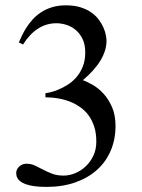

<svg xmlns="http://www.w3.org/2000/svg" viewBox="-20 -697 540 728"><path d="M418 -219.2Q418 -168.5 399.9 -126Q381.8 -83.5 347.9 -53Q314 -22.5 265.4 -5.4Q216.8 11.7 156.2 11.7Q128.4 11.7 109.1 8.8Q89.8 5.9 77.1 1.2Q64.5 -3.4 57.1 -9.3Q49.8 -15.1 46.4 -21.2Q43 -27.3 42.2 -32.7Q41.5 -38.1 41.5 -41.5Q41.5 -48.8 44.7 -54.9Q47.9 -61 53.2 -65.9Q58.6 -70.8 65.4 -73.5Q72.3 -76.2 80.1 -76.2Q98.1 -76.2 113 -69.1Q127.9 -62 143.6 -53.7Q159.2 -45.4 177.7 -38.3Q196.3 -31.2 221.2 -31.2Q243.2 -31.2 265.1 -40.3Q287.1 -49.3 304.9 -66.2Q322.8 -83 334 -106.7Q345.2 -130.4 345.2 -159.7Q345.2 -192.9 336.9 -217.8Q328.6 -242.7 315.2 -260.5Q301.8 -278.3 284.4 -290.5Q267.1 -302.7 249 -310.1Q206.5 -327.6 152.3 -328.1V-343.8Q158.7 -344.2 172.1 -347.4Q185.5 -350.6 202.4 -357.7Q219.2 -364.7 237.1 -376Q254.9 -387.2 269.5 -404.1Q284.2 -420.9 293.7 -444.1Q303.2 -467.3 303.2 -497.6Q303.2 -529.8 292.2 -551Q281.2 -572.3 264.9 -585.2Q248.5 -598.1 229.5 -603.5Q210.4 -608.9 194.3 -608.9Q118.2 -608.9 67.4 -528.3L51.3 -536.1Q56.2 -546.4 62.7 -560.8Q69.3 -575.2 79.1 -590.8Q88.9 -606.4 102.5 -621.8Q116.2 -637.2 134.3 -649.4Q152.3 -661.6 176 -669.2Q199.7 -676.8 230 -676.8Q261.7 -676.8 285.6 -669.2Q309.6 -661.6 326.7 -649.4Q343.8 -637.2 354.7 -622.3Q365.7 -607.4 372.3 -592.3Q378.9 -577.1 381.3 -564Q383.8 -550.8 383.8 -542Q383.8 -506.3 361.8 -469Q339.8 -431.6 294.4 -393.1Q310.5 -387.2 331.8 -375Q353 -362.8 372.1 -342.3Q391.1 -321.8 404.5 -291.5Q418 -261.2 418 -219.2Z"/></svg>

Font: Doulos SIL Viet
Style: Regular
Weight: 400
Designer: Walt Agee, Victor Gaultney, Peter Martin, Debbi Hosken, Becca Hirsbrunner
Foundry: SIL International
Version: Version 5.000